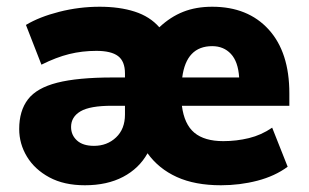

<svg xmlns="http://www.w3.org/2000/svg" viewBox="-20 -539 918 570"><path d="M232 11Q170 11 126.5 -12.5Q83 -36 60 -74Q37 -112 37 -156Q37 -210 63 -244Q89 -278 150 -293.5Q211 -309 315 -309H351V-321Q351 -357 330.5 -372.5Q310 -388 266 -388Q224 -388 185.5 -378.5Q147 -369 103 -347L57 -465Q97 -489 156 -504Q215 -519 276 -519Q335 -519 380 -504.5Q425 -490 453 -458Q486 -489 524 -504Q562 -519 610 -519Q716 -519 777.5 -451.5Q839 -384 839 -262V-225H520Q527 -170 557 -145Q587 -120 643 -120Q682 -120 719 -129Q756 -138 788 -160L834 -44Q796 -16 744 -2.5Q692 11 636 11Q559 11 505 -13.5Q451 -38 418 -84Q393 -39 345.5 -14Q298 11 232 11ZM610 -402Q533 -402 521 -309H690Q687 -356 665.5 -379Q644 -402 610 -402ZM259 -106Q298 -106 324.5 -131Q351 -156 351 -199V-225H312Q247 -225 219 -208.5Q191 -192 191 -162Q191 -138 208.5 -122Q226 -106 259 -106Z"/></svg>

Font: Mulish Black
Style: Regular
Weight: 900
Designer: Vernon Adams
Foundry: Vernon Adams
Version: Version 3.603; ttfautohint (v1.8.3)